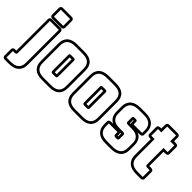

<svg xmlns="http://www.w3.org/2000/svg" viewBox="-49 -1334 2131 2131"><g transform="rotate(45 1017.0 -268.0)"><path d="M35.2 1.5V-495.1Q35.2 -507.3 44.2 -516.4Q53.2 -525.4 65.4 -525.4H205.6Q217.8 -525.4 226.8 -516.4Q235.8 -507.3 235.8 -495.1V22Q235.8 59.1 224.4 85.7Q212.9 112.3 192.4 129.6Q171.9 147 143.1 155Q114.3 163.1 79.6 163.1H11.2Q-1 163.1 -10 154.1Q-19 145 -19 132.8V30.8Q-19 18.6 -10 9.5Q-1 0.5 11.2 0.5Q17.1 0.5 23.2 1.2Q29.3 2 35.2 1.5ZM63.5 -530.8Q51.3 -530.8 42.2 -539.8Q33.2 -548.8 33.2 -561V-668.9Q33.2 -681.2 42.2 -690.2Q51.3 -699.2 63.5 -699.2H208.5Q220.7 -699.2 229.7 -690.2Q238.8 -681.2 238.8 -668.9V-561Q238.8 -548.8 229.7 -539.8Q220.7 -530.8 208.5 -530.8ZM11.2 30.8V132.8H79.6Q107.9 132.8 131.1 127Q154.3 121.1 170.9 107.9Q187.5 94.7 196.5 73.7Q205.6 52.7 205.6 22V-495.1H65.4V5.9Q65.4 18.6 60.3 23.9Q55.2 29.3 47.4 30.8Q39.6 32.2 30 31.5Q20.5 30.8 11.2 30.8ZM208.5 -561V-668.9H63.5V-561Z M308.1 -383.8Q308.1 -420.9 319.1 -447.5Q330.1 -474.1 350.3 -491.5Q370.6 -508.8 398.9 -517.1Q427.2 -525.4 462.4 -525.4H581.1Q616.2 -525.4 644.5 -517.1Q672.9 -508.8 692.9 -491.5Q712.9 -474.1 723.6 -447.3Q734.4 -420.4 734.4 -383.8V-110.8Q734.4 -73.7 723.6 -47.1Q712.9 -20.5 692.9 -3.2Q672.9 14.2 644.5 22.2Q616.2 30.3 581.1 30.3H462.4Q427.2 30.3 398.9 22.2Q370.6 14.2 350.3 -3.2Q330.1 -20.5 319.1 -47.1Q308.1 -73.7 308.1 -110.8ZM537.1 -130.4V-363.8H506.3V-130.4ZM338.4 -110.8Q338.4 -80.1 347.2 -58.8Q356 -37.6 372.1 -24.7Q388.2 -11.7 411.1 -5.9Q434.1 0 462.4 0H581.1Q609.9 0 632.6 -5.9Q655.3 -11.7 671.1 -24.7Q687 -37.6 695.6 -58.8Q704.1 -80.1 704.1 -110.8V-383.8Q704.1 -414.6 695.6 -435.8Q687 -457 671.1 -470.2Q655.3 -483.4 632.6 -489.3Q609.9 -495.1 581.1 -495.1H462.4Q434.1 -495.1 411.1 -489.3Q388.2 -483.4 372.1 -470.2Q356 -457 347.2 -435.8Q338.4 -414.6 338.4 -383.8ZM567.4 -125Q567.4 -110.8 560.5 -105.5Q553.7 -100.1 540 -100.1H503.4Q489.7 -100.1 482.9 -105.5Q476.1 -110.8 476.1 -125V-370.1Q476.1 -384.3 483.2 -389.2Q490.2 -394 503.4 -394H540Q553.2 -394 560.3 -389.2Q567.4 -384.3 567.4 -370.1Z M805.2 -383.8Q805.2 -420.9 816.2 -447.5Q827.1 -474.1 847.4 -491.5Q867.7 -508.8 896 -517.1Q924.3 -525.4 959.5 -525.4H1078.1Q1113.3 -525.4 1141.6 -517.1Q1169.9 -508.8 1189.9 -491.5Q1210 -474.1 1220.7 -447.3Q1231.4 -420.4 1231.4 -383.8V-110.8Q1231.4 -73.7 1220.7 -47.1Q1210 -20.5 1189.9 -3.2Q1169.9 14.2 1141.6 22.2Q1113.3 30.3 1078.1 30.3H959.5Q924.3 30.3 896 22.2Q867.7 14.2 847.4 -3.2Q827.1 -20.5 816.2 -47.1Q805.2 -73.7 805.2 -110.8ZM1034.2 -130.4V-363.8H1003.4V-130.4ZM835.4 -110.8Q835.4 -80.1 844.2 -58.8Q853 -37.6 869.1 -24.7Q885.3 -11.7 908.2 -5.9Q931.2 0 959.5 0H1078.1Q1106.9 0 1129.6 -5.9Q1152.3 -11.7 1168.2 -24.7Q1184.1 -37.6 1192.6 -58.8Q1201.2 -80.1 1201.2 -110.8V-383.8Q1201.2 -414.6 1192.6 -435.8Q1184.1 -457 1168.2 -470.2Q1152.3 -483.4 1129.6 -489.3Q1106.9 -495.1 1078.1 -495.1H959.5Q931.2 -495.1 908.2 -489.3Q885.3 -483.4 869.1 -470.2Q853 -457 844.2 -435.8Q835.4 -414.6 835.4 -383.8ZM1064.5 -125Q1064.5 -110.8 1057.6 -105.5Q1050.8 -100.1 1037.1 -100.1H1000.5Q986.8 -100.1 980 -105.5Q973.1 -110.8 973.1 -125V-370.1Q973.1 -384.3 980.2 -389.2Q987.3 -394 1000.5 -394H1037.1Q1050.3 -394 1057.4 -389.2Q1064.5 -384.3 1064.5 -370.1Z M1510.3 -321.8Q1502.9 -332 1503.7 -344.7Q1504.4 -357.4 1504.4 -369.1Q1502 -369.6 1500 -369.6Q1498 -369.6 1495.6 -369.6V-321.8ZM1370.6 -184.1Q1351.1 -192.9 1337.4 -205.8Q1323.7 -218.8 1315.2 -234.9Q1306.6 -251 1302.7 -269.8Q1298.8 -288.6 1298.8 -309.1V-383.8Q1298.8 -420.9 1310.3 -447.5Q1321.8 -474.1 1342.8 -491.5Q1363.8 -508.8 1392.6 -517.1Q1421.4 -525.4 1456.1 -525.4H1541.5Q1576.2 -525.4 1605 -517.1Q1633.8 -508.8 1654.8 -491.5Q1675.8 -474.1 1687.3 -447.5Q1698.7 -420.9 1698.7 -383.8V-339.8Q1698.7 -325.7 1690.9 -319.3Q1683.1 -313 1671.9 -310.8Q1660.6 -308.6 1648.4 -309.1Q1636.2 -309.6 1627 -309.6Q1647.9 -301.8 1662.8 -289.1Q1677.7 -276.4 1687 -260Q1696.3 -243.7 1700.4 -224.1Q1704.6 -204.6 1704.6 -183.1V-110.8Q1704.6 -73.7 1693.1 -47.1Q1681.6 -20.5 1660.6 -3.2Q1639.6 14.2 1610.8 22.2Q1582 30.3 1547.4 30.3H1458.5Q1423.8 30.3 1395 22.2Q1366.2 14.2 1345.5 -3.2Q1324.7 -20.5 1313.2 -47.1Q1301.8 -73.7 1301.8 -110.8V-153.8Q1301.8 -168 1309.1 -174.3Q1316.4 -180.7 1327.1 -182.9Q1337.9 -185.1 1349.9 -184.6Q1361.8 -184.1 1370.6 -184.1ZM1507.8 -124.5V-169.4H1494.1Q1499.5 -158.7 1498.8 -147.2Q1498 -135.7 1498 -124.5ZM1538.1 -119.1Q1538.1 -108.4 1534.4 -103Q1530.8 -97.7 1524.4 -95.7Q1518.1 -93.8 1510.3 -94Q1502.4 -94.2 1494.1 -94.2Q1481 -94.2 1475.3 -99.9Q1469.7 -105.5 1468.3 -114.3Q1466.8 -123 1467.5 -133.5Q1468.3 -144 1468.3 -153.8H1332V-110.8Q1332 -80.1 1341.1 -58.8Q1350.1 -37.6 1366.7 -24.4Q1383.3 -11.2 1406.7 -5.6Q1430.2 0 1458.5 0H1547.4Q1575.7 0 1598.9 -5.9Q1622.1 -11.7 1638.9 -24.7Q1655.8 -37.6 1665 -58.8Q1674.3 -80.1 1674.3 -110.8V-183.1Q1674.3 -222.2 1660.9 -243.9Q1647.5 -265.6 1627 -276.4Q1606.4 -287.1 1581.8 -289.6Q1557.1 -292 1534.4 -292Q1511.7 -292 1494.4 -292Q1477.1 -292 1471.2 -297.9Q1467.3 -301.3 1466.3 -306.2Q1465.3 -311 1465.3 -315.9V-376Q1465.3 -386.2 1469 -391.4Q1472.7 -396.5 1478.5 -398.4Q1484.4 -400.4 1491.9 -400.1Q1499.5 -399.9 1507.3 -399.9Q1521 -399.9 1527.6 -395Q1534.2 -390.1 1534.2 -376V-339.8H1668.5V-383.8Q1668.5 -414.6 1659.2 -435.8Q1649.9 -457 1633.1 -470.2Q1616.2 -483.4 1593 -489.3Q1569.8 -495.1 1541.5 -495.1H1456.1Q1427.7 -495.1 1404.5 -489.3Q1381.3 -483.4 1364.5 -470.2Q1347.7 -457 1338.4 -435.8Q1329.1 -414.6 1329.1 -383.8V-309.1Q1329.1 -270 1342.5 -247.8Q1356 -225.6 1376.5 -214.8Q1397 -204.1 1421.6 -201.7Q1446.3 -199.2 1469 -199.5Q1491.7 -199.7 1509 -199.7Q1526.4 -199.7 1532.2 -193.8Q1536.1 -189.9 1537.1 -184.8Q1538.1 -179.7 1538.1 -174.8Z M1984.4 -137.2Q1993.2 -137.2 2004.4 -137.5Q2015.6 -137.7 2025.4 -135.5Q2035.2 -133.3 2042 -127Q2048.8 -120.6 2048.8 -106.9V0Q2048.8 12.2 2039.8 21.2Q2030.8 30.3 2018.6 30.3H1940.4Q1905.8 30.3 1877 22.2Q1848.1 14.2 1827.6 -3.2Q1807.1 -20.5 1795.7 -47.1Q1784.2 -73.7 1784.2 -110.8V-359.9Q1775.9 -359.9 1766.6 -360.1Q1757.3 -360.4 1749.8 -363.3Q1742.2 -366.2 1737.1 -372.3Q1731.9 -378.4 1731.9 -390.1V-495.1Q1731.9 -506.8 1737.1 -512.9Q1742.2 -519 1749.8 -522Q1757.3 -524.9 1766.6 -525.1Q1775.9 -525.4 1784.2 -525.4V-586.9Q1784.2 -599.1 1793.2 -608.2Q1802.2 -617.2 1814.5 -617.2H1954.1Q1966.3 -617.2 1975.3 -608.2Q1984.4 -599.1 1984.4 -586.9V-525.4Q1993.2 -525.4 2004.4 -525.6Q2015.6 -525.9 2025.4 -523.7Q2035.2 -521.5 2042 -515.1Q2048.8 -508.8 2048.8 -495.1V-390.1Q2048.8 -376.5 2042 -370.1Q2035.2 -363.8 2025.4 -361.6Q2015.6 -359.4 2004.4 -359.6Q1993.2 -359.9 1984.4 -359.9ZM1814.5 -586.9V-495.1H1762.2V-390.1H1814.5V-110.8Q1814.5 -80.1 1823.5 -58.8Q1832.5 -37.6 1849.1 -24.7Q1865.7 -11.7 1888.9 -5.9Q1912.1 0 1940.4 0H2018.6V-106.9H1980.5Q1967.8 -106.9 1960.9 -112.1Q1954.1 -117.2 1954.1 -130.9V-390.1H2018.6V-495.1H1954.1V-586.9Z"/></g></svg>

Font: Akaash Gobhi Outlined
Style: Regular
Weight: 400
Designer: Kulbir Singh Thind, MD
Foundry: Punjab Online
Version: Version 1.200